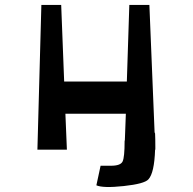

<svg xmlns="http://www.w3.org/2000/svg" viewBox="-20 -604 778 775"><path d="M607 0H606Q603 94 579 120Q563 138 479.5 147Q396 156 369 144Q369 142 377 107Q385 72 386 65H428Q467 65 475 47.5Q483 30 483 -34Q483 -37 484 -39L488 -145H244L250 0H131L147 -584H227L239 -275H492L502 -584H583L604 -70Q606 -66 606 -65Q607 -45 607 -11Z"/></svg>

Font: OpenDyslexic
Style: Regular
Weight: 400
Designer: Abbie Gonzalez
Version: Version 0.920;hotconv 1.0.109;makeotfexe 2.5.65596